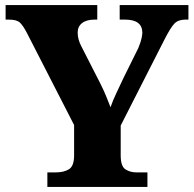

<svg xmlns="http://www.w3.org/2000/svg" viewBox="-20 -734 761 754"><path d="M166 0V-57H199Q231 -57 251 -69.5Q271 -82 271 -124V-243L86 -604Q71 -633 58.5 -645Q46 -657 15 -657H2V-714H362V-657H351Q320 -657 302.5 -643.5Q285 -630 285 -606Q285 -579 300 -551L374 -406Q388 -378 396.5 -357Q405 -336 414 -313Q423 -339 437.5 -369.5Q452 -400 467 -432L523 -545Q533 -569 536 -584Q539 -599 539 -605Q539 -657 471 -657H450V-714H720V-657H708Q680 -657 665 -641.5Q650 -626 626 -579L454 -241V-124Q454 -81 472.5 -69Q491 -57 516 -57H559V0Z"/></svg>

Font: Noto Serif Georgian ExtraBold
Style: Regular
Weight: 800
Designer: Monotype Design Team, Akaki Razmadze
Foundry: Google LLC
Version: Version 2.003; ttfautohint (v1.8.4.7-5d5b)